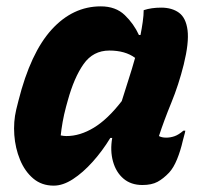

<svg xmlns="http://www.w3.org/2000/svg" viewBox="-20 -572 640 604"><path d="M297 -552Q344 -552 372.5 -524.5Q401 -497 417 -462H422Q426 -482 429 -503Q432 -524 432 -540Q456 -548 487 -548Q521 -548 543 -532Q565 -516 570 -477Q575 -438 558 -369Q542 -305 519 -249Q496 -193 480 -144Q489 -139 503 -139Q516 -139 529 -143.5Q542 -148 557 -161H563Q562 -154 559.5 -146Q557 -138 555 -129Q548 -98 537 -71Q526 -44 512 -29Q494 -10 475.5 0Q457 10 428 10Q392 10 368.5 -10Q345 -30 335.5 -64Q326 -98 333 -138H327Q302 -97 271.5 -63Q241 -29 209.5 -8.5Q178 12 149 12Q111 12 84.5 -10.5Q58 -33 43 -69.5Q28 -106 25 -147.5Q22 -189 31 -227L38 -255Q76 -406 142.5 -479Q209 -552 297 -552ZM171 -146Q176 -145 180.5 -144.5Q185 -144 189 -144Q232 -144 275.5 -170.5Q319 -197 363 -254Q373 -287 384 -320.5Q395 -354 405 -390Q374 -413 324 -413Q273 -413 243 -370.5Q213 -328 193 -255L188 -237Q181 -211 177 -188Q173 -165 171 -146Z"/></svg>

Font: Recursive Mn Csl St XBd
Style: Italic
Weight: 800
Italic angle: -15°
Monospace: yes
Version: Version 1.079;hotconv 1.0.112;makeotfexe 2.5.65598; ttfautoh